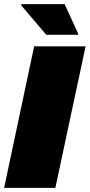

<svg xmlns="http://www.w3.org/2000/svg" viewBox="-23 -913 436 933"><path d="M-3 0 143 -688H393L246 0ZM202 -744 80 -887 81 -893H291L357 -749L356 -744Z"/></svg>

Font: Saira SemiExpanded Black
Style: Italic
Weight: 900
Width: 6
Italic angle: -12°
Designer: Hector Gatti with collaboration of the Omnibus-Type team
Foundry: Omnibus-Type
Version: Version 1.101